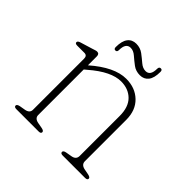

<svg xmlns="http://www.w3.org/2000/svg" viewBox="-162 -765 909 909"><g transform="rotate(45 292.0 -310.5)"><path d="M162.5 -446.5V-386.5Q258 -470 336 -470Q396.5 -470 435 -433Q473.5 -396 473.5 -332V-55.5Q473.5 -32 502 -27L528 -22Q545 -18.5 545 -10Q545 0 530 0H380.5Q365.5 0 365.5 -10Q365.5 -19 382.5 -22L411.5 -27Q438.5 -31.5 438.5 -55.5V-323.5Q438.5 -383 407.8 -413.5Q377 -444 327.5 -444Q295.5 -444 257.5 -425.8Q219.5 -407.5 174.5 -368.5L162.5 -358.5V-54Q162.5 -32 189.5 -27L217 -22Q234 -19 234 -10Q234 0 219 0H70Q55 0 55 -10Q55 -18.5 72 -22L101 -27Q127.5 -32 127.5 -53.5V-396Q127.5 -416.5 109 -416.5H61Q46.5 -416.5 46.5 -425.5Q46.5 -433.5 60.5 -438L119.5 -456Q128 -458.5 135.2 -461Q142.5 -463.5 147 -463.5Q162.5 -463.5 162.5 -446.5ZM369.5 -527Q342 -527 321.8 -542.2Q301.5 -557.5 283.8 -573Q266 -588.5 247.5 -588.5Q215.5 -588.5 215.5 -541Q215.5 -528 204.5 -528Q194.5 -528 194.5 -541Q194.5 -581.5 209.8 -601.2Q225 -621 252.5 -621Q279.5 -621 299.8 -605.8Q320 -590.5 337.8 -575.2Q355.5 -560 375 -560Q406 -560 406 -607Q406 -620.5 417.5 -620.5Q427.5 -620.5 427.5 -607Q427.5 -566 412 -546.5Q396.5 -527 369.5 -527Z"/></g></svg>

Font: Fraunces 9pt S050 Thin
Style: Regular
Weight: 100
Version: Version 1.000; ttfautohint (v1.8.3)